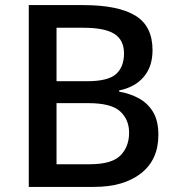

<svg xmlns="http://www.w3.org/2000/svg" viewBox="-20 -734 694 754"><path d="M306 -714Q443 -714 511 -673Q579 -632 579 -537Q579 -472 544 -431.5Q509 -391 448 -379V-374Q490 -367 525 -348Q560 -329 581 -294.5Q602 -260 602 -204Q602 -107 534 -53.5Q466 0 349 0H93V-714ZM321 -415Q404 -415 435.5 -443Q467 -471 467 -524Q467 -577 429 -601Q391 -625 308 -625H202V-415ZM202 -329V-89H332Q419 -89 453 -123.5Q487 -158 487 -213Q487 -264 452 -296.5Q417 -329 326 -329Z"/></svg>

Font: Noto Sans Khmer UI Medium
Style: Regular
Weight: 500
Designer: Danh Hong and the Monotype Design Team
Foundry: Monotype Imaging Inc.
Version: Version 2.002; ttfautohint (v1.8.4.7-5d5b)